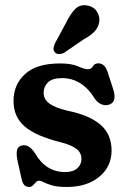

<svg xmlns="http://www.w3.org/2000/svg" viewBox="-20 -715 491 746"><path d="M233 -46.5Q264 -46.5 280.2 -61Q296.5 -75.5 296.5 -97.5Q296.5 -121 278 -135.8Q259.5 -150.5 220.5 -161Q120.5 -185.5 76.5 -223.2Q32.5 -261 32.5 -322.5Q32.5 -386.5 77.5 -427.5Q122.5 -468.5 213.5 -468.5Q258 -468.5 283 -457.2Q308 -446 322 -446Q334.5 -446 341 -457.5Q347.5 -469 362.5 -469Q373.5 -469 382.5 -461.5Q391.5 -454 398 -435.5L419 -371Q436 -320 405.5 -309Q391 -303.5 375.5 -309.2Q360 -315 349 -330.5Q300 -411.5 220.5 -411.5Q183.5 -411.5 166.5 -395Q149.5 -378.5 149.5 -355Q149.5 -329 171.8 -312.8Q194 -296.5 241.5 -285Q326.5 -268 370 -230.8Q413.5 -193.5 413.5 -130Q413.5 -67.5 365.5 -28Q317.5 11.5 239 11.5Q203 11.5 182 5.2Q161 -1 149.8 -7Q138.5 -13 133 -13Q125 -13 119.5 -7Q114 -1 108 5.2Q102 11.5 93 11.5Q82.5 11.5 75 4.5Q67.5 -2.5 64 -19.5L48 -91Q43 -114.5 45.8 -130Q48.5 -145.5 64 -149.5Q91.5 -157 115.5 -120.5Q157.5 -46.5 233 -46.5ZM237.5 -628Q253.5 -661 272.2 -680Q291 -699 320 -693.5Q344.5 -689 356.8 -669.8Q369 -650.5 365.5 -629Q361.5 -607.5 347.2 -592.5Q333 -577.5 305 -562L228.5 -509.5Q219.5 -505 209.5 -505Q199.5 -505 193.5 -511.5Q186.5 -519 188 -528.2Q189.5 -537.5 194 -547.5Z"/></svg>

Font: Fraunces 72pt S100 SemiBold
Style: Regular
Weight: 600
Version: Version 1.000; ttfautohint (v1.8.3)